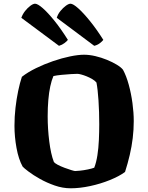

<svg xmlns="http://www.w3.org/2000/svg" viewBox="-20 -1015 799 1035"><path d="M361 0Q318 0 275 -15Q232 -30 195.5 -50.5Q159 -71 134 -90Q109 -109 102 -117Q80 -157 69 -217.5Q58 -278 58 -337Q58 -386 63.5 -434Q69 -482 78 -525Q87 -568 98 -601Q130 -626 174 -647.5Q218 -669 266 -685.5Q314 -702 358 -711Q402 -720 433 -720Q462 -720 494 -712.5Q526 -705 556.5 -692.5Q587 -680 610 -666Q633 -652 643 -639Q661 -606 674 -558.5Q687 -511 694 -459.5Q701 -408 701 -362Q701 -316 695.5 -270.5Q690 -225 679.5 -180Q669 -135 654 -88Q623 -65 572.5 -44.5Q522 -24 466 -12Q410 0 361 0ZM385 -93Q392 -93 411.5 -95Q431 -97 453 -101.5Q475 -106 488 -111Q499 -139 505 -177.5Q511 -216 513 -260Q515 -304 515 -346Q515 -412 511 -473Q507 -534 500 -570Q492 -580 477.5 -588.5Q463 -597 447 -603.5Q431 -610 417.5 -613.5Q404 -617 397 -617Q386 -617 362 -615.5Q338 -614 312 -611.5Q286 -609 268 -605Q258 -582 251 -549.5Q244 -517 240.5 -476Q237 -435 237 -388Q237 -321 245.5 -253Q254 -185 270 -143Q275 -135 291.5 -126.5Q308 -118 328 -110.5Q348 -103 364.5 -98Q381 -93 385 -93ZM298 -768 95 -919Q102 -939 115.5 -956Q129 -973 144 -984Q159 -995 169 -995Q183 -995 210.5 -971Q238 -947 273.5 -903Q309 -859 346 -800Q341 -793 328 -783Q315 -773 298 -768ZM488 -768 286 -919Q292 -939 306 -956Q320 -973 335 -984Q350 -995 360 -995Q374 -995 402 -970Q430 -945 465.5 -901Q501 -857 537 -800Q531 -792 518 -782Q505 -772 488 -768Z"/></svg>

Font: Texturina 12pt Black
Style: Regular
Weight: 900
Designer: Guillermo Torres Carreño
Foundry: Omnibus-Type
Version: Version 1.002